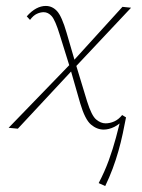

<svg xmlns="http://www.w3.org/2000/svg" viewBox="-20 -432 477 646"><path d="M329 4Q306 4 286 -13Q266 -30 250 -84L215 -206L181 -315Q166 -364 154 -377.5Q142 -391 127 -391Q116 -391 104 -385.5Q92 -380 81 -365L70 -377Q86 -395 102 -403.5Q118 -412 134 -412Q156 -412 172 -394.5Q188 -377 204 -322L232 -226L273 -91Q288 -43 303.5 -30Q319 -17 335 -17Q350 -17 364.5 -23.5Q379 -30 391 -45L404 -37Q383 -14 364.5 -5Q346 4 329 4ZM40 1 9 -2 220 -220 229 -202ZM232 -205 222 -222 392 -409 421 -406ZM334 194 312 184Q332 146 346 107.5Q360 69 370 31.5Q380 -6 388 -38L404 -37Q399 -11 393 17.5Q387 46 378.5 76Q370 106 359 135.5Q348 165 334 194Z"/></svg>

Font: Ysabeau Infant Thin
Style: Italic
Weight: 250
Italic angle: -12°
Designer: Christian Thalmann (Catharsis Fonts)
Version: Version 2.001;gftools[0.9.30]; featfreeze: ss01,ss02,lnum